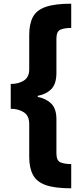

<svg xmlns="http://www.w3.org/2000/svg" viewBox="-20 -852 454 1038"><path d="M38 -398Q80 -398 109 -416.5Q138 -435 138 -477V-663Q138 -722 157.5 -759.5Q177 -797 226.5 -814.5Q276 -832 365 -832V-701Q330 -701 307.5 -692Q285 -683 285 -643V-458Q285 -398 257 -370Q229 -342 184 -334V-328Q230 -319 257.5 -291.5Q285 -264 285 -207V-23Q285 17 307.5 26Q330 35 365 35V166Q276 166 227 148.5Q178 131 158 93Q138 55 138 -4V-181Q138 -227 108 -245.5Q78 -264 38 -264Z"/></svg>

Font: Noto Sans Gurmukhi UI Condensed Black
Style: Regular
Weight: 900
Width: 3
Designer: Jelle Bosma - Monotype Design Team
Foundry: Monotype Imaging Inc.
Version: Version 2.004; ttfautohint (v1.8.4.7-5d5b)